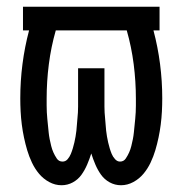

<svg xmlns="http://www.w3.org/2000/svg" viewBox="-20 -540 540 568"><path d="M162 8Q143 8 125.5 -1.5Q108 -11 95.5 -26Q83 -41 74.5 -59Q66 -77 60.5 -95.5Q55 -114 51 -133Q47 -152 44.5 -171.5Q42 -191 41 -210.5Q40 -230 40 -249Q40 -300 46.5 -350.5Q53 -401 66 -450H48V-520H452V-450H434Q447 -401 453.5 -350.5Q460 -300 460 -249Q460 -230 459 -210.5Q458 -191 455.5 -171.5Q453 -152 449 -133Q445 -114 439.5 -95.5Q434 -77 425.5 -59Q417 -41 404.5 -26Q392 -11 374.5 -1.5Q357 8 338 8Q320 8 304.5 -0.5Q289 -9 279 -23Q269 -37 262 -53.5Q255 -70 250 -86Q245 -70 238 -53.5Q231 -37 221 -23Q211 -9 195.5 -0.5Q180 8 162 8ZM165 -62Q174 -62 180 -69Q186 -76 189.5 -84.5Q193 -93 195.5 -101.5Q198 -110 200 -118.5Q202 -127 203.5 -136Q205 -145 206 -153.5Q207 -162 207.5 -171Q208 -180 209 -189Q210 -198 210.5 -207Q211 -216 211 -224.5Q211 -233 211 -242Q211 -251 211 -260V-338H289V-260Q289 -251 289 -242Q289 -233 289 -224.5Q289 -216 289.5 -207Q290 -198 291 -189Q292 -180 292.5 -171Q293 -162 294 -153.5Q295 -145 296.5 -136Q298 -127 300 -118.5Q302 -110 304.5 -101.5Q307 -93 310.5 -84.5Q314 -76 320.5 -69Q327 -62 335 -62Q335 -62 335 -62Q335 -62 335 -62Q346 -62 352 -71Q358 -80 362 -89Q366 -98 368.5 -108Q371 -118 373 -128Q375 -138 376 -148Q377 -158 378 -168Q379 -178 380 -188Q381 -198 381.5 -208Q382 -218 382 -228Q382 -238 382 -248Q382 -299 375.5 -350Q369 -401 355 -450H145Q131 -401 124.5 -350Q118 -299 118 -248Q118 -238 118 -228Q118 -218 118.5 -208Q119 -198 120 -188Q121 -178 122 -168Q123 -158 124 -148Q125 -138 127 -128Q129 -118 131.5 -108Q134 -98 138 -89Q142 -80 148 -71Q154 -62 165 -62Z"/></svg>

Font: Zed Mono
Style: Regular
Weight: 400
Monospace: yes
Designer: Belleve Invis
Foundry: Belleve Invis
Version: Version 1.0.0; ttfautohint (v1.8.4)